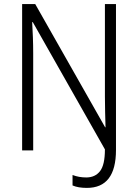

<svg xmlns="http://www.w3.org/2000/svg" viewBox="-20 -734 673 937"><path d="M404 183Q546 183 546 -2V-714H492V-263Q492 -228 493 -188Q494 -148 495 -113H493L152 -714H88V0H142V-472Q142 -514 140.5 -553Q139 -592 137 -626H140L492 -5Q492 71 468 101.5Q444 132 401 132Q365 132 334 120V171Q361 183 404 183Z"/></svg>

Font: Noto Sans UI SemiCondensed Light
Style: Regular
Weight: 300
Width: 4
Designer: Monotype Design Team
Foundry: Monotype Imaging Inc.
Version: Version 1.901